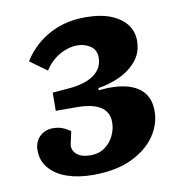

<svg xmlns="http://www.w3.org/2000/svg" viewBox="-67 -589 618 665"><g transform="rotate(-10 242.5 -256.5)"><path d="M208 15Q157 15 117.5 1.3Q78 -12.5 55.5 -38.8Q33 -65 33 -102Q33 -131.5 51.5 -150Q70 -168.5 99 -168.5Q117 -168.5 131.5 -163Q146 -157.5 159.5 -147.5L150 -104Q146 -83 162.5 -68.3Q179 -53.5 212 -53.5Q241 -53.5 261.7 -68.5Q282.5 -83.5 293.5 -106.5Q304.5 -129.5 304.5 -153.5Q304.5 -175 295.2 -189.2Q286 -203.5 270 -211.5Q254 -219.5 234.8 -222.7Q215.5 -226 195.5 -226H119L119.5 -290L184.5 -295.5Q219 -299 244.2 -309.7Q269.5 -320.5 283.5 -338.7Q297.5 -357 297.5 -382Q297.5 -409.5 277.2 -423Q257 -436.5 231 -436.5Q212.5 -436.5 191.7 -429.2Q171 -422 151.5 -407Q132 -392 116.5 -368L57.5 -411Q71 -433 91 -453.7Q111 -474.5 138.2 -491.2Q165.5 -508 199.5 -517.8Q233.5 -527.5 275 -527.5Q330 -527.5 366.3 -512.5Q402.5 -497.5 420.5 -472.8Q438.5 -448 438.5 -417Q438.5 -375.5 414.5 -346.5Q390.5 -317.5 354 -300.7Q317.5 -284 278 -278V-270.5Q338 -276.5 377.3 -266Q416.5 -255.5 436.3 -230.5Q456 -205.5 456 -166.5Q456 -120 427.8 -78.7Q399.5 -37.5 344.5 -11.2Q289.5 15 208 15Z"/></g></svg>

Font: Literata
Style: Italic
Weight: 400
Italic angle: -2°
Designer: Latin by Veronika Burian and Jose Scaglione. Greek by Irene Vlachou. Cyrillic by Vera Evstafieva
Foundry: TypeTogether
Version: Version 3.103;gftools[0.9.29]